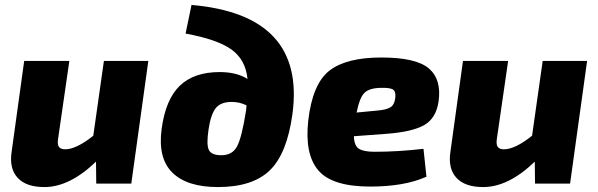

<svg xmlns="http://www.w3.org/2000/svg" viewBox="-20 -744 2424 778"><path d="M581 -497 512 0H370L369 -89Q262 14 160 14Q86 14 51.5 -23.5Q17 -61 27 -128L78 -497H261L215 -179Q212 -157 219.5 -148Q227 -139 244 -139Q289 -139 358 -194L401 -497Z M732 -608 756 -724Q1219 -684 1165 -282Q1143 -121 1073 -53.5Q1003 14 863 14Q738 14 678.5 -44.5Q619 -103 635 -222Q651 -341 708.5 -396.5Q766 -452 870 -452Q939 -452 983 -424Q975 -502 918.5 -543Q862 -584 732 -608ZM877 -115Q922 -115 941 -151.5Q960 -188 977 -296L979 -317Q951 -331 919 -331Q874 -331 854 -305.5Q834 -280 825 -219Q816 -159 826 -137Q836 -115 877 -115Z M1696 -141 1708 -28Q1619 12 1480 12Q1326 12 1270 -53.5Q1214 -119 1229 -255Q1246 -404 1314.5 -457.5Q1383 -511 1525 -511Q1666 -511 1718 -466.5Q1770 -422 1757 -332Q1747 -265 1699.5 -237.5Q1652 -210 1549 -202L1414 -192Q1415 -154 1434 -141.5Q1453 -129 1498 -129Q1593 -129 1696 -141ZM1425 -288 1509 -296Q1546 -299 1562.5 -309.5Q1579 -320 1582 -350Q1584 -374 1572 -381.5Q1560 -389 1522 -388Q1476 -387 1456.5 -367.5Q1437 -348 1425 -288Z M2359 -497 2290 0H2148L2147 -89Q2040 14 1938 14Q1864 14 1829.5 -23.5Q1795 -61 1805 -128L1856 -497H2039L1993 -179Q1990 -157 1997.5 -148Q2005 -139 2022 -139Q2067 -139 2136 -194L2179 -497Z"/></svg>

Font: Exo 2.0 Extra Bold
Style: Italic
Weight: 800
Italic angle: -8°
Designer: Natanael Gama
Version: Version 1.001;PS 001.001;hotconv 1.0.70;makeotf.lib2.5.58329